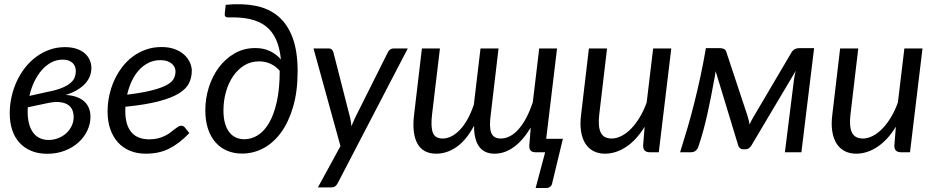

<svg xmlns="http://www.w3.org/2000/svg" viewBox="-20 -743 4564 937"><path d="M116 -219.5Q115.5 -215 115.2 -210.5Q115 -206 115 -201.5Q114.5 -169.5 120.8 -143.2Q127 -117 140 -98.2Q153 -79.5 173 -69.5Q193 -59.5 220 -60Q245 -60.5 266.8 -69.8Q288.5 -79 304.8 -94.2Q321 -109.5 330.2 -129.5Q339.5 -149.5 339.5 -172Q339.5 -190 333.2 -205.5Q327 -221 312.5 -231Q298 -241 274.8 -244.2Q251.5 -247.5 218 -241ZM211.5 -294.5Q256 -303 283.2 -314.5Q310.5 -326 325.2 -339.2Q340 -352.5 345 -366.8Q350 -381 350 -395Q350 -405.5 346.8 -415.8Q343.5 -426 336 -434Q328.5 -442 316.2 -447Q304 -452 286 -452Q256.5 -452 230.8 -438.5Q205 -425 184 -401Q163 -377 147.5 -344.8Q132 -312.5 123.5 -275ZM300 -279.5Q327 -278.5 349.5 -271.2Q372 -264 388 -250.8Q404 -237.5 412.8 -218Q421.5 -198.5 421.5 -173Q421.5 -138.5 406.2 -106Q391 -73.5 363.2 -48.2Q335.5 -23 296.5 -7.8Q257.5 7.5 210.5 7.5Q166 7.5 131.8 -7Q97.5 -21.5 74.2 -47.5Q51 -73.5 39.2 -109.8Q27.5 -146 27.5 -189.5Q27.5 -231 36.5 -271Q45.5 -311 62.2 -347Q79 -383 103 -413.5Q127 -444 157 -466Q187 -488 222.2 -500.5Q257.5 -513 297 -513Q330 -513 354.5 -504.5Q379 -496 394.8 -481.8Q410.5 -467.5 418.2 -449.2Q426 -431 426 -411.5Q426 -391.5 419 -372.5Q412 -353.5 396.8 -336.2Q381.5 -319 357.5 -304.5Q333.5 -290 300 -279.5Z M763 -449.5Q731.5 -449.5 705 -436.5Q678.5 -423.5 658 -400.8Q637.5 -378 623 -347.2Q608.5 -316.5 600.5 -281Q677.5 -290.5 724 -302.8Q770.5 -315 795.5 -329.2Q820.5 -343.5 828.5 -360Q836.5 -376.5 836.5 -394.5Q836.5 -403.5 832.5 -413.2Q828.5 -423 819.8 -431Q811 -439 797 -444.2Q783 -449.5 763 -449.5ZM904 -93.5Q878.5 -67 854 -48.2Q829.5 -29.5 804.2 -17Q779 -4.5 751.2 1.2Q723.5 7 691.5 7Q648 7 613.5 -7.5Q579 -22 555 -48.8Q531 -75.5 518 -113.5Q505 -151.5 505 -198.5Q505 -237.5 513.2 -276.2Q521.5 -315 537.2 -350Q553 -385 575.8 -415Q598.5 -445 627.8 -466.8Q657 -488.5 692.2 -501Q727.5 -513.5 768 -513.5Q806.5 -513.5 834.5 -502.5Q862.5 -491.5 880.5 -474.5Q898.5 -457.5 907.2 -437Q916 -416.5 916 -398Q916 -365 902.5 -337.2Q889 -309.5 853 -287.2Q817 -265 754 -248.5Q691 -232 592 -222Q592 -216.5 591.8 -211.2Q591.5 -206 591.5 -200.5Q591.5 -133.5 620.8 -98.2Q650 -63 709 -63Q733 -63 751.8 -68Q770.5 -73 785.2 -80.2Q800 -87.5 811.2 -96.2Q822.5 -105 831.8 -112.2Q841 -119.5 849 -124.5Q857 -129.5 865 -129.5Q874.5 -129.5 882 -121Z M1346 -396Q1329.5 -417 1303.2 -430.2Q1277 -443.5 1244 -443.5Q1204 -443.5 1172 -423.8Q1140 -404 1117.5 -371Q1095 -338 1082.8 -294.8Q1070.5 -251.5 1070.5 -204.5Q1070.5 -168 1078 -141.5Q1085.5 -115 1099 -97.8Q1112.5 -80.5 1131.2 -72Q1150 -63.5 1172.5 -63.5Q1207 -63.5 1238.2 -83Q1269.5 -102.5 1293.2 -143.2Q1317 -184 1331 -246.8Q1345 -309.5 1345 -396ZM1081.5 -719.5Q1163 -727.5 1228 -714.5Q1293 -701.5 1338.5 -662.8Q1384 -624 1408.2 -558.2Q1432.5 -492.5 1432.5 -395Q1432.5 -298 1410.8 -223Q1389 -148 1352 -97Q1315 -46 1265.8 -19.8Q1216.5 6.5 1161.5 6.5Q1122 6.5 1089 -7.2Q1056 -21 1032.2 -47.8Q1008.5 -74.5 995.2 -114Q982 -153.5 982 -205.5Q982 -262.5 999.2 -317Q1016.5 -371.5 1048.2 -414Q1080 -456.5 1125 -482.5Q1170 -508.5 1225.5 -508.5Q1265.5 -508.5 1296.2 -494.2Q1327 -480 1351 -453Q1345 -511.5 1326.5 -551.5Q1308 -591.5 1276.2 -615.8Q1244.5 -640 1199 -650Q1153.5 -660 1094.5 -658Q1083 -658 1079.2 -663.2Q1075.5 -668.5 1077 -678.5Z M1970 -506.5 1628 151Q1622.5 161.5 1615.2 166.5Q1608 171.5 1597 171.5H1531.5L1641.5 -30L1510 -506.5H1583.5Q1594.5 -506.5 1599.5 -501.2Q1604.5 -496 1607 -488L1688.5 -169Q1691 -158.5 1692.5 -148Q1694 -137.5 1695 -127Q1699.5 -137.5 1704 -148.2Q1708.5 -159 1713.5 -169.5L1873.5 -489Q1877.5 -497 1884.8 -501.8Q1892 -506.5 1899.5 -506.5Z M2727 -65.5 2675.5 148Q2674 160.5 2666 167.5Q2658 174.5 2647 174.5H2594L2640.5 0H2593.5Q2562.5 0 2563 -30.5L2570 -120.5Q2532.5 -58 2487.8 -25.5Q2443 7 2394 7Q2342.5 7 2317.8 -28.2Q2293 -63.5 2293.5 -129.5Q2256 -59.5 2208.8 -26.2Q2161.5 7 2109 7Q2044 7 2016.8 -43Q1989.5 -93 2001 -184.5L2039 -506.5H2127L2088.5 -184.5Q2081.5 -125 2092.2 -96Q2103 -67 2140.5 -67Q2162 -67 2183.2 -77.8Q2204.5 -88.5 2224.5 -109.5Q2244.5 -130.5 2261.8 -161.5Q2279 -192.5 2292.5 -232.5L2325 -506.5H2413L2375 -184.5Q2371 -155 2371.2 -132.8Q2371.5 -110.5 2377 -96Q2382.5 -81.5 2393.8 -74.2Q2405 -67 2424 -67Q2448 -67 2470 -79Q2492 -91 2512 -113.8Q2532 -136.5 2549 -169.2Q2566 -202 2580 -243L2611.5 -506.5H2698.5L2645.5 -65.5Z M3256 -506.5 3195 0H3151Q3118.5 0 3118.5 -32L3126 -124.5Q3086 -59.5 3035.8 -26.2Q2985.5 7 2932.5 7Q2900.5 7 2876 -5.8Q2851.5 -18.5 2836.2 -43Q2821 -67.5 2815.5 -103Q2810 -138.5 2816 -184.5L2854 -506.5H2942.5L2904.5 -184.5Q2897.5 -125 2911.8 -96Q2926 -67 2965.5 -67Q2988.5 -67 3013 -79.5Q3037.5 -92 3060 -115Q3082.5 -138 3102.2 -170.8Q3122 -203.5 3136 -243.5L3167.5 -506.5Z M3953 -508 3891 0H3810.5L3854.5 -352Q3855.5 -362 3858 -374Q3860.5 -386 3863.5 -397.5L3645.5 -30.5Q3640.5 -23.5 3633.8 -19Q3627 -14.5 3618.5 -14.5H3606Q3598 -14.5 3592.2 -19Q3586.5 -23.5 3583.5 -30.5L3472.5 -395.5Q3470.5 -382.5 3468.2 -368.2Q3466 -354 3463.5 -343.5Q3456 -303 3448.5 -264.2Q3441 -225.5 3432.2 -186.8Q3423.5 -148 3413 -108.8Q3402.5 -69.5 3388.5 -28Q3384 -15 3375 -7.5Q3366 0 3352 0H3299Q3318 -60 3335.8 -120.8Q3353.5 -181.5 3369.2 -244.5Q3385 -307.5 3399 -373Q3413 -438.5 3425 -508H3494.5Q3503.5 -508 3512.5 -504.2Q3521.5 -500.5 3525 -488.5L3627.5 -179Q3631 -167 3633.8 -156.2Q3636.5 -145.5 3638.5 -135.5Q3641.5 -143 3645.2 -151Q3649 -159 3654 -167L3843.5 -488.5Q3851 -500 3860.2 -504Q3869.5 -508 3878.5 -508Z M4482 -506.5 4421 0H4377Q4344.5 0 4344.5 -32L4352 -124.5Q4312 -59.5 4261.8 -26.2Q4211.5 7 4158.5 7Q4126.5 7 4102 -5.8Q4077.5 -18.5 4062.2 -43Q4047 -67.5 4041.5 -103Q4036 -138.5 4042 -184.5L4080 -506.5H4168.5L4130.5 -184.5Q4123.5 -125 4137.8 -96Q4152 -67 4191.5 -67Q4214.5 -67 4239 -79.5Q4263.5 -92 4286 -115Q4308.5 -138 4328.2 -170.8Q4348 -203.5 4362 -243.5L4393.5 -506.5Z"/></svg>

Font: Lato 2
Style: Italic
Weight: 400
Italic angle: -7°
Designer: Lukasz Dziedzic with Adam Twardoch and Botio Nikoltchev
Foundry: tyPoland Lukasz Dziedzic
Version: Version 2.015; 2015-08-06; http://www.latofonts.com/